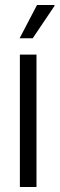

<svg xmlns="http://www.w3.org/2000/svg" viewBox="-20 -743 237 763"><path d="M59 0V-526H125V0ZM58 -591 127 -723H196L197 -720L110 -591Z"/></svg>

Font: Archivo Condensed Light
Style: Regular
Weight: 300
Width: 3
Designer: Hector Gatti
Foundry: Omnibus-Type
Version: Version 2.001